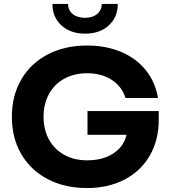

<svg xmlns="http://www.w3.org/2000/svg" viewBox="-20 -940 862 970"><path d="M422 -379H782V-335Q782 -233 737 -154.5Q692 -76 609.5 -33Q527 10 420 10Q307 10 221 -35Q135 -80 87.5 -161.5Q40 -243 40 -350Q40 -457 87.5 -538.5Q135 -620 221 -665Q307 -710 420 -710Q516 -710 592.5 -677.5Q669 -645 717 -585Q765 -525 778 -445H614Q596 -503 544.5 -536.5Q493 -570 420 -570Q355 -570 305 -542.5Q255 -515 227.5 -465Q200 -415 200 -350Q200 -285 227.5 -235Q255 -185 305 -157.5Q355 -130 420 -130Q500 -130 553 -165Q606 -200 619 -259H422ZM410 -770Q336 -770 290.5 -811.5Q245 -853 245 -920H324Q324 -888 347.5 -869Q371 -850 410 -850Q448 -850 471 -869.5Q494 -889 494 -920H575Q575 -853 529.5 -811.5Q484 -770 410 -770Z"/></svg>

Font: Goli Bold
Style: Regular
Weight: 700
Designer: jaikishan Patel
Foundry: MagicType
Version: Version 1.000